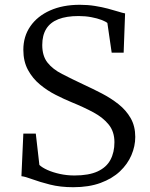

<svg xmlns="http://www.w3.org/2000/svg" viewBox="-20 -771 628 802"><path d="M286 11Q232 11 188.8 0Q145.5 -11 115.2 -22.2Q85 -33.5 69.5 -35L77.5 -213H129.5L144.5 -82Q156 -71 178.2 -61Q200.5 -51 229.8 -44.5Q259 -38 291 -38Q351 -38 387.8 -55Q424.5 -72 441.2 -103.2Q458 -134.5 458 -177Q458 -221 434.2 -250.5Q410.5 -280 370 -301.8Q329.5 -323.5 279 -344Q247.5 -357 212.5 -374.8Q177.5 -392.5 146.8 -418Q116 -443.5 96.8 -479Q77.5 -514.5 77.5 -563Q77.5 -619 106.8 -661.2Q136 -703.5 189 -727.2Q242 -751 313.5 -751Q347 -751 376.5 -746.2Q406 -741.5 430.5 -735Q455 -728.5 473.2 -722.8Q491.5 -717 502.5 -715L496.5 -551H446.5L428.5 -675Q421.5 -681 404 -687.8Q386.5 -694.5 361.8 -699.2Q337 -704 308.5 -704Q257.5 -704 223.8 -690.8Q190 -677.5 173.2 -650.5Q156.5 -623.5 156.5 -583Q156.5 -537.5 178.2 -509.8Q200 -482 239.5 -461.8Q279 -441.5 331 -417Q368 -400 405.5 -380.5Q443 -361 474.8 -336Q506.5 -311 525.8 -277.5Q545 -244 545 -199Q545 -160.5 529 -123Q513 -85.5 481 -55.2Q449 -25 400.2 -7Q351.5 11 286 11Z"/></svg>

Font: Merriweather Light 18pt Light
Style: Regular
Weight: 300
Version: Version 2.100